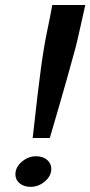

<svg xmlns="http://www.w3.org/2000/svg" viewBox="-20 -743 360 766"><path d="M178.7 -192.4H110.4Q131.8 -387.2 143.6 -472.7Q155.3 -558.1 168.2 -619.4Q181.2 -680.7 188.5 -723.1H320.3Q312 -687.5 300.3 -633.8Q288.6 -580.1 281 -551.3Q273.4 -522.5 248.5 -433.8Q223.6 -345.2 178.7 -192.4ZM124 -119.6Q150.9 -119.6 167.7 -105.5Q184.6 -91.3 184.6 -69.3Q184.6 -41 159.2 -19.3Q133.8 2.4 102.1 2.4Q75.2 2.4 58.3 -11.7Q41.5 -25.9 41.5 -47.4Q41.5 -76.2 67.1 -97.9Q92.8 -119.6 124 -119.6Z"/></svg>

Font: Flanker
Style: Bold Italic
Weight: 700
Italic angle: -12°
Designer: Flanker
Version: Version 2.000